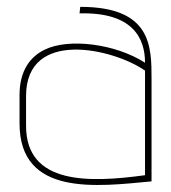

<svg xmlns="http://www.w3.org/2000/svg" viewBox="-20 -529 498 560"><path d="M403 -18C242 4 56 11 56 -162V-249C56 -447 312 -387 403 -323ZM422 -298C422 -394 422 -509 214 -509L212 -490C368 -494 403 -417 403 -346C318 -401 181 -419 110 -384C69 -364 37 -324 37 -252V-169C37 45 263 15 422 0Z"/></svg>

Font: Advent Pro
Style: Thin
Weight: 100
Designer: Andreas Kalpakidis
Foundry: Andreas Kalpakidis
Version: Version 2.002 2007